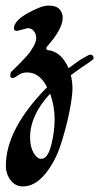

<svg xmlns="http://www.w3.org/2000/svg" viewBox="-20 -270 356 689"><path d="M160 66Q88 143 88 223Q88 257 100.5 278.5Q113 300 128 300Q151 300 163.5 252Q176 204 176 157.5Q176 111 160 66ZM79 -169 41 -159Q30 -159 30 -168Q30 -195 79 -222.5Q128 -250 154.5 -250Q181 -250 193 -237.5Q205 -225 205 -206Q205 -166 148 -102Q146 -100 146 -97Q146 -89 160 -89Q203 -79 226 -25Q257 -49 278.5 -61.5Q300 -74 303 -74Q316 -74 316 -60Q315 -56 294.5 -42.5Q274 -29 267 -24L234 0Q240 21 240 48.5Q240 76 229 131.5Q218 187 198 249Q178 311 141.5 355Q105 399 62 399Q35 399 18 376.5Q1 354 1 325Q1 193 149 43Q122 -10 78 -10Q58 -10 45 0Q32 10 24.5 10Q17 10 17 0.5Q17 -9 21 -13Q25 -17 36.5 -28Q48 -39 55 -46.5Q62 -54 74 -67Q86 -80 92 -90Q110 -117 110 -132.5Q110 -148 101.5 -158.5Q93 -169 79 -169Z"/></svg>

Font: Dr Sugiyama
Style: Regular
Weight: 400
Designer: Alejandro Paul
Foundry: Alejandro Paul
Version: Version 1.000